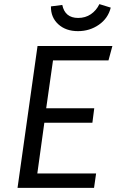

<svg xmlns="http://www.w3.org/2000/svg" viewBox="-20 -911 565 931"><path d="M506 -618H237L204 -386H437L428 -316H195L161 -70H446L436 0H65L162 -688H525ZM227 -880 282 -887Q295 -824 359 -824Q394 -824 420.5 -842Q447 -860 462 -891L517 -874Q504 -822 459.5 -791Q415 -760 358 -760Q299 -760 262.5 -793.5Q226 -827 227 -880Z"/></svg>

Font: FiraGO Book
Style: Italic
Weight: 350
Italic angle: -8°
Designer: bBox Type GmbH
Foundry: bBox Type GmbH
Version: Version 1.001